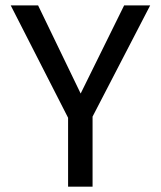

<svg xmlns="http://www.w3.org/2000/svg" viewBox="-20 -696 600 716"><path d="M325.2 -261.2V0H233.9V-256.8L20 -675.8H122.1L280.8 -347.2L442.9 -675.8H540Z"/></svg>

Font: ClearSansRegular
Style: Regular
Weight: 400
Foundry: Intel Corporation
Version: Version 1.00